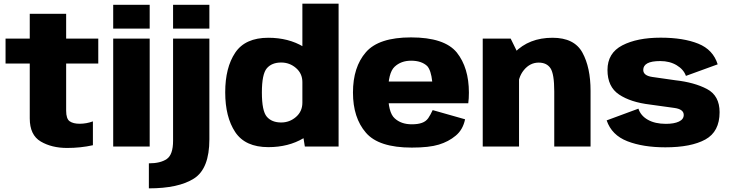

<svg xmlns="http://www.w3.org/2000/svg" viewBox="-20 -805 4010 1055"><path d="M349 8Q423 8 490.5 -7V-138Q454.5 -125 417.5 -125Q382.5 -125 363 -138.5Q343.5 -152 343.5 -197V-456H520V-593H343.5V-729H143.5V-593H10.5V-456H143.5V-154.5Q143.5 -63 203.8 -27.5Q264 8 349 8Z M602 0H802.5V-593H602ZM602 -778.5V-648H802.5V-778.5Z M798 230Q961 230 1045.8 176Q1130.5 122 1130.5 -39.5V-593H931V-31.5Q931 45 896.2 68.8Q861.5 92.5 798 92.5ZM931 -778.5V-648H1130.5V-778.5Z M1655 0H1840.5V-785H1641.5V-84.5ZM1454.5 3.5Q1565 3.5 1647.5 -45.5Q1730 -94.5 1730 -158L1641.5 -241Q1641.5 -193 1606.5 -162.5Q1571.5 -132 1525 -132Q1473.5 -132 1446.2 -163.5Q1419 -195 1419 -297Q1419 -398 1446.2 -429.8Q1473.5 -461.5 1525 -461.5Q1571.5 -461.5 1606.5 -431.2Q1641.5 -401 1641.5 -353.5L1730 -435.5Q1730 -498.5 1647.5 -548Q1565 -597.5 1454.5 -597.5Q1327.5 -597.5 1272.5 -515.5Q1217.5 -433.5 1217.5 -298Q1217.5 -162 1272.5 -79.2Q1327.5 3.5 1454.5 3.5Z M2242.5 6V-122Q2184 -122 2148.5 -155Q2112.5 -187 2112.5 -296Q2112.5 -404.5 2148 -438Q2183.5 -471.5 2239 -471.5Q2296 -471.5 2327.5 -442Q2348.5 -418.5 2355 -357H2095.5V-237.5H2553Q2556.5 -263.5 2556.5 -296Q2556.5 -433 2490 -516.5Q2422 -599.5 2238.5 -599.5Q2061 -599.5 1990.5 -518Q1919.5 -436.5 1919.5 -296.5Q1919.5 -158 1990.5 -76Q2060.5 6 2242.5 6ZM2242.5 -122V6Q2338 6 2391.5 -10.5Q2444.5 -26.5 2484 -59.5Q2523.5 -92 2535.5 -149.5L2357.5 -200Q2345.5 -174 2333 -155.5Q2320 -137.5 2298.5 -130Q2277 -122 2242.5 -122Z M2632.5 0H2832V-499.5L2786 -593H2632.5ZM3025.5 0H3225V-305.5Q3225 -434.5 3180.2 -516Q3135.5 -597.5 3016 -597.5Q2887 -597.5 2807.5 -516Q2728 -434.5 2728 -353L2825 -312.5Q2825 -379.5 2858.8 -420.2Q2892.5 -461 2940 -461Q2984 -461 3004.8 -430Q3025.5 -399 3025.5 -302.5Z M3636 4.5Q3777.5 4.5 3855.8 -38.5Q3934 -81.5 3934 -188.5Q3934 -279.5 3864.5 -316Q3795 -352.5 3691 -364Q3613 -375 3563.8 -382.2Q3514.5 -389.5 3514.5 -421Q3514.5 -444.5 3537.2 -457Q3560 -469.5 3608 -469.5Q3660 -469.5 3698.2 -446.5Q3736.5 -423.5 3749 -388L3923.5 -451.5Q3898.5 -532 3816.8 -565Q3735 -598 3610.5 -598Q3481 -598 3399.5 -555.8Q3318 -513.5 3318 -420.5Q3318 -328 3381.8 -285.5Q3445.5 -243 3551.5 -230.5Q3633 -219 3685 -212Q3737 -205 3737 -173.5Q3737 -149.5 3710.5 -137Q3684 -124.5 3639 -124.5Q3579.5 -124.5 3540 -146.8Q3500.5 -169 3488 -208L3313.5 -143.5Q3341 -62.5 3427.2 -29Q3513.5 4.5 3636 4.5Z"/></svg>

Font: Anybody Thin ExtraBold
Style: Regular
Weight: 800
Version: Version 1.113;gftools[0.9.25]